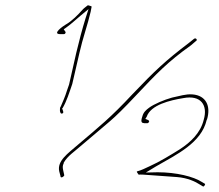

<svg xmlns="http://www.w3.org/2000/svg" viewBox="-20 -736 821 720"><path d="M206 -608H219C223 -608 225 -610 226 -614V-616L219 -626L230 -634C247 -646 265 -663 283 -678L312 -702L301 -668C288 -626 277 -584 266 -538L239 -419C237 -413 234 -405 231 -396C224 -373 216 -356 208 -337V-336H207C203 -329 204 -312 210 -310C223 -310 215 -322 214 -327H213L214 -331H215C230 -357 239 -386 251 -421L278 -538C290 -592 309 -644 320 -692L323 -708C324 -711 325 -712 318 -714C310 -717 309 -716 309 -716C303 -711 294 -705 289 -699C273 -681 250 -657 225 -643C218 -639 173 -608 206 -608ZM202 -94 207 -75V-73C210 -67 221 -75 221 -79L217 -97C215 -107 214 -114 219 -124V-126C234 -152 260 -168 281 -187C317 -218 355 -249 393 -282C414 -300 446 -331 488 -376C568 -461 609 -504 696 -566L717 -584C717 -584 718 -585 718 -586C718 -588 716 -592 712 -592C712 -592 707 -591 707 -590L687 -574C600 -508 561 -471 476 -382C395 -295 352 -261 272 -193C234 -160 194 -133 202 -94ZM514 -300C506 -277 512 -275 521 -274H533C534 -274 537 -275 538 -278V-279H539C541 -285 533 -287 525 -290L530 -298C545 -343 618 -360 667 -368C734 -381 760 -341 744 -287C732 -237 694 -202 654 -176C622 -156 578 -129 542 -113C522 -104 512 -98 493 -93C493 -90 497 -85 500 -81C508 -82 521 -81 533 -80C572 -77 607 -75 644 -72C683 -69 713 -55 731 -43L741 -37C745 -34 752 -47 748 -47L738 -53C706 -74 641 -90 571 -90L527 -89L565 -112C643 -157 735 -200 755 -286V-287H756C772 -339 752 -378 702 -382C676 -384 655 -376 625 -370C596 -362 558 -346 539 -332C527 -323 518 -315 514 -300ZM695 -565 696 -566ZM744 -287H745Z"/></svg>

Font: Stray Cat
Style: HlExtObl
Weight: 100
Version: Version 1.0